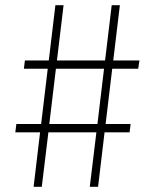

<svg xmlns="http://www.w3.org/2000/svg" viewBox="-20 -720 610 740"><path d="M43 -242H138.5L164 -455H72L76 -487H168L193.5 -700H225L199.5 -487H385L410.5 -700H442L416.5 -487H517.5L512.5 -455H412.5L387 -242H483.5L479.5 -210H383L358 0H326L351.5 -210H166.5L141 0H109.5L134.5 -210H39ZM170 -242H355.5L381 -455H195.5Z"/></svg>

Font: League Mono Narrow Thin
Style: Regular
Weight: 100
Width: 3
Designer: Tyler Finck
Foundry: The League of Moveable Type / Tyler Finck
Version: Version 2.210